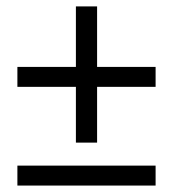

<svg xmlns="http://www.w3.org/2000/svg" viewBox="-20 -576 537 596"><path d="M215.6 -133.3V-306.4H34V-368.3H215.6V-556.1H281.4V-368.3H463V-306.4H281.4V-133.3ZM34 0V-61.9H463V0Z"/></svg>

Font: Source Sans 3 VF
Style: Regular
Weight: 200
Designer: Paul D. Hunt
Foundry: Adobe
Version: Version 3.046;hotconv 1.0.118;makeotfexe 2.5.65603